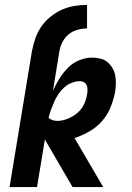

<svg xmlns="http://www.w3.org/2000/svg" viewBox="-20 -763 540 783"><path d="M110 -553Q115 -579 123.5 -604.5Q132 -630 147 -652.5Q162 -675 184.5 -693.5Q207 -712 231.5 -723Q256 -734 282.5 -738.5Q309 -743 335 -743V-647Q316 -647 296 -641.5Q276 -636 260 -623Q244 -610 234.5 -591Q225 -572 222 -553ZM401 0H276L163 -194L131 0H19L110 -553H222L196 -393Q207 -418 222 -442Q237 -466 256.5 -486Q276 -506 302.5 -517Q329 -528 355 -528Q372 -528 389 -524Q406 -520 418 -510Q430 -500 438.5 -485.5Q447 -471 450 -454.5Q453 -438 452.5 -421Q452 -404 449 -386Q443 -355 430.5 -324.5Q418 -294 396 -269Q374 -244 344.5 -227Q315 -210 284 -200ZM214 -270Q234 -270 255.5 -278.5Q277 -287 294.5 -301.5Q312 -316 322 -336.5Q332 -357 335 -378Q337 -387 337 -396.5Q337 -406 334 -414Q331 -422 323.5 -427Q316 -432 306 -432Q290 -432 273 -425.5Q256 -419 242.5 -407Q229 -395 218.5 -379.5Q208 -364 201 -348Q194 -332 188 -315.5Q182 -299 178 -282Q185 -276 194.5 -273Q204 -270 214 -270Z"/></svg>

Font: Iosevka
Style: Bold Italic
Weight: 700
Italic angle: -9°
Monospace: yes
Designer: Belleve Invis
Foundry: Belleve Invis
Version: Version 32.5.0; ttfautohint (v1.8.4)